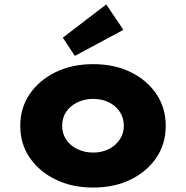

<svg xmlns="http://www.w3.org/2000/svg" viewBox="-20 -832 835 862"><path d="M398 10Q303 10 229.5 -26Q156 -62 113.5 -124Q71 -186 71 -267Q71 -348 113.5 -410Q156 -472 229.5 -508Q303 -544 398 -544Q494 -544 567 -508Q640 -472 682 -410Q724 -348 724 -267Q724 -186 682 -124Q640 -62 567 -26Q494 10 398 10ZM398 -147Q437 -147 468 -162.5Q499 -178 517.5 -205.5Q536 -233 536 -267Q536 -303 517.5 -330.5Q499 -358 468 -373Q437 -388 398 -388Q360 -388 327.5 -372.5Q295 -357 277 -330Q259 -303 259 -267Q259 -233 277 -205.5Q295 -178 327.5 -162.5Q360 -147 398 -147ZM316 -581 262 -663 457 -812 534 -698Z"/></svg>

Font: Lexend Exa ExtraBold
Style: Regular
Weight: 800
Designer: Bonnie Shaver-Troup, Thomas Jockin
Foundry: Lexend
Version: Version 1.007